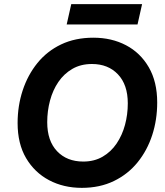

<svg xmlns="http://www.w3.org/2000/svg" viewBox="-20 -896 798 927"><path d="M375 11Q287 11 217 -26Q147 -63 106 -132.5Q65 -202 65 -302Q65 -385 89.5 -459.5Q114 -534 160.5 -591.5Q207 -649 275 -681.5Q343 -714 431 -714Q519 -714 588.5 -677.5Q658 -641 698.5 -571Q739 -501 739 -401Q739 -318 715 -244Q691 -170 644.5 -112.5Q598 -55 530 -22Q462 11 375 11ZM382 -116Q435 -116 475.5 -139.5Q516 -163 543 -203Q570 -243 583.5 -293Q597 -343 597 -397Q597 -487 549.5 -537Q502 -587 424 -587Q370 -587 329.5 -563.5Q289 -540 262 -500.5Q235 -461 221.5 -410.5Q208 -360 208 -306Q208 -216 255.5 -166Q303 -116 382 -116ZM666 -876 644 -778H302L324 -876Z"/></svg>

Font: Prodigy Sans SemiBold
Style: Italic
Weight: 600
Italic angle: -13°
Designer: Wei Huang
Foundry: Wei Huang
Version: Version 1.003; ttfautohint (v1.8.3)